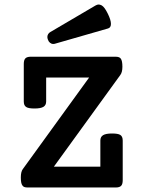

<svg xmlns="http://www.w3.org/2000/svg" viewBox="-20 -831 640 851"><path d="M403.3 -806.6Q410.6 -811 417.5 -811Q422.9 -811 430.7 -807.1Q443.4 -799.8 457.5 -771Q471.7 -742.7 471.7 -725.1Q471.7 -708 458 -704.6L223.6 -637.2Q221.2 -636.2 215.8 -636.2Q208 -636.2 201.7 -641.4Q195.3 -646.5 192.4 -655.3Q189.9 -661.6 189.9 -667Q189.9 -673.8 193.4 -679.7Q196.8 -685.5 203.1 -689ZM424.8 -92.3V-208Q424.8 -224.6 437 -231.9Q449.2 -239.3 476.6 -239.3Q503.4 -239.3 513.2 -232.9Q523.9 -226.1 523.9 -208V-32.2Q523.9 -14.6 516.8 -7.3Q509.8 0 492.7 0H103Q93.8 0 88.1 -2Q82.5 -3.9 79.1 -9.3Q72.3 -18.1 72.3 -44.4Q72.3 -69.8 81.1 -81.5L375 -487.3H184.6V-381.3Q184.6 -364.7 172.4 -357.4Q160.2 -350.1 132.8 -350.1Q106.4 -350.1 96.7 -356.4Q90.8 -359.9 88.1 -366Q85.4 -372.1 85.4 -381.3V-547.4Q85.4 -564.9 92.5 -572.3Q99.6 -579.6 116.7 -579.6H491.7Q500.5 -579.6 506.3 -577.6Q512.2 -575.7 515.6 -570.8Q522.5 -561 522.5 -535.2Q522.5 -510.7 513.2 -498.5L218.8 -92.3Z"/></svg>

Font: Courier Prime SemiBold
Style: Regular
Weight: 600
Designer: Alan Dague-Greene
Foundry: Quote-Unquote Apps
Version: Version 1.202